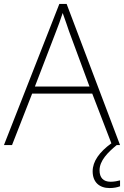

<svg xmlns="http://www.w3.org/2000/svg" viewBox="-20 -736 630 974"><path d="M485 128C485 79 527 37 572 0H589L318 -716H281L0 0H41L143 -261H448L545 -9C484 35 450 83 450 133C450 189 485 218 536 218C558 218 576 214 589 209V179C578 182 560 186 541 186C504 186 485 165 485 128ZM330 -578 434 -297H157L265 -578C275 -604 288 -638 298 -670C310 -636 323 -600 330 -578Z"/></svg>

Font: Noto Sans Gurmukhi ExtraLight
Style: Regular
Weight: 200
Designer: Jelle Bosma - Monotype Design Team
Foundry: Monotype Imaging Inc.
Version: Version 2.004